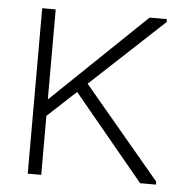

<svg xmlns="http://www.w3.org/2000/svg" viewBox="-45 -607 630 652"><g transform="rotate(5 270.0 -281.0)"><path d="M119 1V-200L216 -290L456 0H510V-10L249 -321L498 -553V-563H439L119 -256V-563H73V1Z"/></g></svg>

Font: OSH Darker Grotesque
Style: Regular
Weight: 400
Designer: Gabriel Lam
Foundry: TypeRant
Version: Version 1.000;Glyphs 3.1.1 (3148)